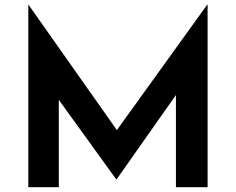

<svg xmlns="http://www.w3.org/2000/svg" viewBox="-20 -780 982 800"><path d="M98 0V-760H99L467 -238L843 -760H845V0H713V-384L466 -33H464L225 -364V0Z"/></svg>

Font: Reem Kufi SemiBold
Style: Regular
Weight: 600
Designer: Khaled Hosny
Version: Version 1.001